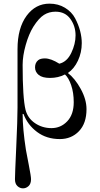

<svg xmlns="http://www.w3.org/2000/svg" viewBox="-20 -750 546 1052"><path d="M262 -48Q313 -48 348.5 -85.5Q384 -123 384 -190Q384 -242 370 -283Q356 -324 336 -342Q299 -323 254 -323Q212 -323 192 -339.5Q172 -356 172 -381Q172 -406 189 -420Q201 -430 226 -430Q259 -430 305 -401Q347 -411 370.5 -460Q394 -509 394 -556Q394 -607 365.5 -646.5Q337 -686 284 -686Q249 -686 221 -668.5Q193 -651 163 -604Q138 -564 121 -504Q104 -444 104 -394Q104 -214 120 -148Q132 -102 172 -75Q212 -48 262 -48ZM251 -730Q299 -730 336 -707.5Q373 -685 391.5 -650Q410 -615 419 -580.5Q428 -546 428 -514Q428 -462 407 -417.5Q386 -373 352 -350Q391 -320 422.5 -262.5Q454 -205 454 -152Q454 -74 412.5 -31Q371 12 308 12Q235 12 183 -27Q131 -66 109 -125L104 -126Q104 -45 122 71Q126 94 138 155Q150 216 150 232Q150 257 136.5 269.5Q123 282 106 282Q89 282 75.5 269.5Q62 257 62 232Q62 206 69 55.5Q76 -95 76 -161V-481Q76 -596 126 -664Q175 -730 251 -730Z"/></svg>

Font: Old Standard TT
Style: Regular
Weight: 400
Designer: Alexey Kryukov <alexios@thessalonica.org.ru>
Version: Version 1.0